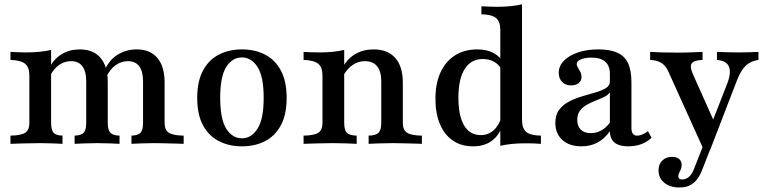

<svg xmlns="http://www.w3.org/2000/svg" viewBox="-20 -651 3471 869"><path d="M575 0V-37.1Q604.8 -37.9 616.1 -50.4Q627.4 -62.9 627.4 -95.2V-283.1Q627.4 -328.2 610.1 -351.2Q592.7 -374.2 558.9 -374.2Q529.8 -374.2 504 -356.5Q478.2 -338.7 458.1 -298.4L452.4 -331.5Q475.8 -382.3 514.5 -404.8Q553.2 -427.4 598.4 -427.4Q659.7 -427.4 692.3 -388.7Q725 -350 725 -277.4V-95.2Q725 -62.9 744 -50.4Q762.9 -37.9 811.3 -37.1V0Q798.4 -0.8 776.2 -1.2Q754 -1.6 728.2 -2.4Q702.4 -3.2 678.2 -3.2Q647.6 -3.2 618.5 -2Q589.5 -0.8 575 0ZM27.4 0V-37.1Q75.8 -37.9 94.4 -50.4Q112.9 -62.9 112.9 -95.2V-308.9Q112.9 -346.8 93.5 -362.5Q74.2 -378.2 27.4 -379.8V-416.1Q44.4 -415.3 62.1 -414.5Q79.8 -413.7 97.6 -413.7Q130.6 -413.7 158.5 -416.5Q186.3 -419.4 211.3 -425V-95.2Q211.3 -62.1 222.6 -50Q233.9 -37.9 262.9 -37.1V0Q246.8 -0.8 219.4 -2Q191.9 -3.2 162.1 -3.2Q126.6 -3.2 88.7 -2Q50.8 -0.8 27.4 0ZM317.7 0V-37.1Q347.6 -37.9 358.9 -50.4Q370.2 -62.9 370.2 -95.2V-283.1Q370.2 -328.2 352.8 -351.2Q335.5 -374.2 302.4 -374.2Q272.6 -374.2 248.4 -357.7Q224.2 -341.1 206.5 -308.1V-349.2Q225.8 -386.3 261.3 -406.9Q296.8 -427.4 341.1 -427.4Q402.4 -427.4 435.1 -389.1Q467.7 -350.8 467.7 -279V-95.2Q467.7 -62.9 479.4 -50.4Q491.1 -37.9 521 -37.1V0Q507.3 -0.8 478.2 -2Q449.2 -3.2 421 -3.2Q391.1 -3.2 361.7 -2Q332.3 -0.8 317.7 0Z M1075 11.3Q1016.9 11.3 971 -12.1Q925 -35.5 898.8 -83.9Q872.6 -132.3 872.6 -208.1Q872.6 -283.1 898.8 -331.9Q925 -380.6 971 -404Q1016.9 -427.4 1075 -427.4Q1133.9 -427.4 1179.4 -404Q1225 -380.6 1251.2 -331.9Q1277.4 -283.1 1277.4 -208.1Q1277.4 -132.3 1251.2 -83.9Q1225 -35.5 1179.4 -12.1Q1133.9 11.3 1075 11.3ZM1075 -25Q1117.7 -25 1145.6 -68.5Q1173.4 -112.1 1173.4 -208.1Q1173.4 -304.8 1145.6 -348Q1117.7 -391.1 1075 -391.1Q1031.5 -391.1 1004 -348Q976.6 -304.8 976.6 -208.1Q976.6 -112.1 1004 -68.5Q1031.5 -25 1075 -25Z M1648.4 0V-37.1Q1681.5 -37.9 1693.5 -50.4Q1705.6 -62.9 1705.6 -95.2V-282.3Q1705.6 -328.2 1686.7 -351.2Q1667.7 -374.2 1631.5 -374.2Q1601.6 -374.2 1576.6 -357.3Q1551.6 -340.3 1533.1 -308.1V-349.2Q1553.2 -386.3 1589.1 -406.9Q1625 -427.4 1671 -427.4Q1734.7 -427.4 1769 -388.7Q1803.2 -350 1803.2 -277.4V-95.2Q1803.2 -62.9 1822.2 -50.4Q1841.1 -37.9 1889.5 -37.1V0Q1876.6 -0.8 1854.4 -1.2Q1832.3 -1.6 1806.5 -2.4Q1780.6 -3.2 1756.5 -3.2Q1725 -3.2 1694.4 -2Q1663.7 -0.8 1648.4 0ZM1354 0V-37.1Q1402.4 -37.9 1421 -50.4Q1439.5 -62.9 1439.5 -95.2V-308.9Q1439.5 -346.8 1420.2 -362.5Q1400.8 -378.2 1354 -379.8V-416.1Q1371 -415.3 1388.7 -414.5Q1406.5 -413.7 1424.2 -413.7Q1457.3 -413.7 1485.5 -416.5Q1513.7 -419.4 1537.9 -425V-95.2Q1537.9 -62.1 1550 -50Q1562.1 -37.9 1594.4 -37.1V0Q1576.6 -0.8 1548 -2Q1519.4 -3.2 1488.7 -3.2Q1453.2 -3.2 1415.3 -2Q1377.4 -0.8 1354 0Z M2244.4 8.9V-515.3Q2244.4 -553.2 2225 -569.4Q2205.6 -585.5 2158.9 -586.3V-622.6Q2175.8 -621.8 2193.5 -621Q2211.3 -620.2 2230.6 -620.2Q2261.3 -620.2 2289.5 -623Q2317.7 -625.8 2342.7 -631.5V-108.1Q2342.7 -70.2 2361.7 -54Q2380.6 -37.9 2428.2 -37.1V0Q2411.3 -1.6 2393.5 -2Q2375.8 -2.4 2356.5 -2.4Q2325.8 -2.4 2297.2 0.4Q2268.5 3.2 2244.4 8.9ZM2121 11.3Q2068.5 11.3 2030.2 -14.5Q1991.9 -40.3 1971.4 -88.7Q1950.8 -137.1 1950.8 -204Q1950.8 -273.4 1973.8 -323.4Q1996.8 -373.4 2039.5 -400.4Q2082.3 -427.4 2140.3 -427.4Q2184.7 -427.4 2214.9 -410.5Q2245.2 -393.5 2257.3 -366.9L2250.8 -334.7Q2241.1 -356.5 2218.5 -370.2Q2196 -383.9 2165.3 -383.9Q2112.1 -383.9 2083.5 -339.1Q2054.8 -294.4 2054.8 -208.9Q2054.8 -126.6 2080.6 -83.1Q2106.5 -39.5 2156.5 -39.5Q2189.5 -39.5 2214.1 -61.3Q2238.7 -83.1 2250 -122.6L2254.8 -87.9Q2241.9 -41.1 2207.7 -14.9Q2173.4 11.3 2121 11.3Z M2611.3 11.3Q2557.3 11.3 2525.4 -17.3Q2493.5 -46 2493.5 -94.4Q2493.5 -131.5 2511.3 -154.8Q2529 -178.2 2557.3 -192.3Q2585.5 -206.5 2616.9 -215.7Q2648.4 -225 2676.6 -233.1Q2704.8 -241.1 2722.6 -252.4Q2740.3 -263.7 2740.3 -282.3V-316.9Q2740.3 -353.2 2719.4 -371.8Q2698.4 -390.3 2658.1 -390.3Q2628.2 -390.3 2609.3 -382.3Q2590.3 -374.2 2590.3 -361.3Q2590.3 -353.2 2596 -344.4Q2601.6 -335.5 2606.9 -325Q2612.1 -314.5 2612.1 -302.4Q2612.1 -285.5 2599.2 -275Q2586.3 -264.5 2564.5 -264.5Q2539.5 -264.5 2524.2 -280.2Q2508.9 -296 2508.9 -321Q2508.9 -352.4 2532.3 -376.2Q2555.6 -400 2596 -413.7Q2636.3 -427.4 2687.9 -427.4Q2741.1 -427.4 2774.2 -412.5Q2807.3 -397.6 2822.6 -364.9Q2837.9 -332.3 2837.9 -278.2V-72.6Q2837.9 -54 2844.4 -45.6Q2850.8 -37.1 2863.7 -37.1Q2875.8 -37.1 2888.3 -42.7Q2900.8 -48.4 2912.9 -57.3L2929 -27.4Q2908.1 -8.1 2881.9 1.6Q2855.6 11.3 2822.6 11.3Q2741.1 11.3 2740.3 -57.3Q2716.9 -23.4 2684.7 -6Q2652.4 11.3 2611.3 11.3ZM2653.2 -48.4Q2679 -48.4 2701.2 -60.5Q2723.4 -72.6 2740.3 -96V-233.1Q2732.3 -221 2714.9 -212.5Q2697.6 -204 2676.6 -196Q2655.6 -187.9 2636.3 -177Q2616.9 -166.1 2604.8 -150Q2592.7 -133.9 2592.7 -108.1Q2592.7 -79.8 2608.9 -64.1Q2625 -48.4 2653.2 -48.4Z M3166.1 29 3005.6 -325.8Q2993.5 -353.2 2974.2 -365.7Q2954.8 -378.2 2922.6 -379.8V-416.1Q2952.4 -414.5 2980.6 -413.7Q3008.9 -412.9 3045.2 -412.9Q3082.3 -412.9 3109.3 -414.1Q3136.3 -415.3 3159.7 -416.1V-379.8Q3120.2 -378.2 3110.5 -363.7Q3100.8 -349.2 3116.9 -313.7L3216.1 -91.9L3198.4 -85.5L3270.2 -269.4Q3283.9 -304 3283.5 -327.8Q3283.1 -351.6 3268.5 -364.5Q3254 -377.4 3225 -379.8V-416.1Q3245.2 -415.3 3261.7 -414.9Q3278.2 -414.5 3293.5 -414.1Q3308.9 -413.7 3325 -413.7Q3346.8 -413.7 3371 -414.5Q3395.2 -415.3 3412.9 -416.1V-379.8Q3378.2 -375 3356 -354.4Q3333.9 -333.9 3316.1 -288.7L3193.5 29ZM3054.8 197.6Q3012.9 197.6 2986.7 176.2Q2960.5 154.8 2960.5 120.2Q2960.5 92.7 2977.4 75.8Q2994.4 58.9 3021.8 58.9Q3041.9 58.9 3053.6 68.5Q3065.3 78.2 3065.3 95.2Q3065.3 106.5 3061.7 114.9Q3058.1 123.4 3054 131Q3050 138.7 3050 146.8Q3050 161.3 3066.9 161.3Q3084.7 161.3 3098.4 149.2Q3112.1 137.1 3121 113.7L3173.4 -19.4L3205.6 -4L3158.1 117.7Q3147.6 145.2 3133.1 162.9Q3118.5 180.6 3099.6 189.1Q3080.6 197.6 3054.8 197.6Z"/></svg>

Font: Playfair 9pt SemiBold
Style: Regular
Weight: 600
Designer: Claus Eggers Sørensen
Foundry: Claus Eggers Sørensen
Version: Version 2.001;gftools[0.9.30]